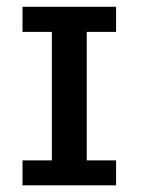

<svg xmlns="http://www.w3.org/2000/svg" viewBox="-20 -555 422 575"><path d="M47.4 0V-74.7H135.3V-459.5H47.4V-534.7H327.6V-459.5H239.7V-74.7H327.6V0Z"/></svg>

Font: Harmattan
Style: Bold
Weight: 700
Designer: George W. Nuss III and SIL International
Foundry: SIL International
Version: Version 4.000